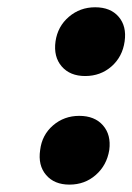

<svg xmlns="http://www.w3.org/2000/svg" viewBox="-20 -497 362 525"><path d="M89.8 -86.9Q94.7 -127.9 125 -154.1Q155.3 -180.2 196.8 -180.2Q238.8 -180.2 261.5 -154.3Q284.2 -128.4 278.8 -86.9Q272 -44.9 241.9 -18.6Q211.9 7.8 169.9 7.8Q128.4 7.8 106 -18.6Q83.5 -44.9 89.8 -86.9ZM131.8 -383.8Q137.7 -424.8 168.2 -450.9Q198.7 -477.1 240.2 -477.1Q282.2 -477.1 304.4 -451.2Q326.7 -425.3 320.8 -383.8Q314.9 -341.8 284.9 -315.4Q254.9 -289.1 212.9 -289.1Q171.4 -289.1 148.7 -315.4Q126 -341.8 131.8 -383.8Z"/></svg>

Font: Trueno ExtraBold
Style: Italic
Weight: 800
Designer: Julieta Ulanovsky
Foundry: Julieta Ulanovsky
Version: Version 3.001b | FøM Fix